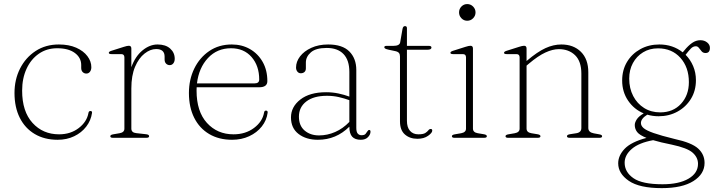

<svg xmlns="http://www.w3.org/2000/svg" viewBox="-20 -694 3608 967"><path d="M440 -355.5Q440 -341.5 433 -332.5Q426 -323.5 415 -323.5Q404 -323.5 396.5 -331Q389 -338.5 389 -352V-366.5Q389 -403.5 357 -427.2Q325 -451 268 -451Q215.5 -451 175.8 -423.5Q136 -396 113.8 -347.8Q91.5 -299.5 91.5 -237.5Q91.5 -132.5 143.8 -75Q196 -17.5 277.5 -17.5Q335.5 -17.5 376.5 -49Q417.5 -80.5 425.5 -125Q427 -135 435.5 -135Q444.5 -135 443.5 -125.5Q438 -87 414.2 -56.2Q390.5 -25.5 353.5 -7.8Q316.5 10 270.5 10Q204 10 155 -19Q106 -48 79.5 -101Q53 -154 53 -225.5Q53 -293.5 81 -348.8Q109 -404 159.2 -437Q209.5 -470 276.5 -470Q327 -470 363.8 -453.8Q400.5 -437.5 420.2 -411.2Q440 -385 440 -355.5Z M641.5 -449.5V-355.5Q661 -410 697.5 -440Q734 -470 773.5 -470Q814 -470 837 -449.5Q860 -429 860 -398Q860 -384 853 -375Q846 -366 835 -366Q824 -366 816.5 -373.5Q809 -381 809 -394.5V-409Q809 -447 766.5 -447Q737 -447 708 -424.2Q679 -401.5 660.2 -357.5Q641.5 -313.5 641.5 -248.5V-46.5Q641.5 -26 666 -23.5L715.5 -18Q731 -16.5 731 -8Q731 0 717.5 0H548Q535.5 0 535.5 -8Q535.5 -15 550 -17.5L582 -23Q606.5 -27 606.5 -46V-405Q606.5 -421.5 590.5 -421.5H541.5Q528 -421.5 528 -428Q528 -434 540.5 -438L603.5 -458Q620.5 -463.5 629 -463.5Q641.5 -463.5 641.5 -449.5Z M1326.5 -285.5Q1326.5 -254.5 1285.5 -254.5H970.5Q970 -246 970 -237.5Q970 -132.5 1022.2 -75Q1074.5 -17.5 1156 -17.5Q1216.5 -17.5 1259.2 -49.5Q1302 -81.5 1310 -127Q1311.5 -137 1319.5 -137Q1329 -137 1328 -126.5Q1323 -88 1298.5 -57Q1274 -26 1235.2 -8Q1196.5 10 1149 10Q1082.5 10 1033.5 -19Q984.5 -48 958 -101Q931.5 -154 931.5 -225.5Q931.5 -293.5 958.5 -348.8Q985.5 -404 1034 -437Q1082.5 -470 1147.5 -470Q1198.5 -470 1239 -446.8Q1279.5 -423.5 1303 -382Q1326.5 -340.5 1326.5 -285.5ZM1143.5 -451Q1073.5 -451 1027.5 -401.8Q981.5 -352.5 972 -274H1262Q1285.5 -274 1285.5 -293.5Q1285.5 -362.5 1247 -406.8Q1208.5 -451 1143.5 -451Z M1445.5 -102.5Q1445.5 -156 1492.8 -192.8Q1540 -229.5 1622.5 -229.5Q1655 -229.5 1684.5 -223.2Q1714 -217 1739.5 -207.5V-331.5Q1739.5 -391 1710 -421.8Q1680.5 -452.5 1625.5 -452.5Q1571 -452.5 1545.8 -430.5Q1520.5 -408.5 1520.5 -379V-350Q1520.5 -337.5 1513.2 -331.2Q1506 -325 1495 -325Q1484.5 -325 1477.8 -333.2Q1471 -341.5 1471 -354Q1471 -383.5 1491.2 -410Q1511.5 -436.5 1548 -453.2Q1584.5 -470 1633 -470Q1704.5 -470 1739.5 -434.8Q1774.5 -399.5 1774.5 -341.5V-50Q1774.5 -29.5 1781.8 -21.2Q1789 -13 1800.5 -13Q1815.5 -13 1821 -19.5Q1826.5 -26 1830 -32Q1834.5 -39.5 1839.5 -39.5Q1846 -39.5 1846 -30.5Q1846 -16.5 1833.2 -3.2Q1820.5 10 1797 10Q1768 10 1753.8 -5.5Q1739.5 -21 1739.5 -56Q1673 10 1581 10Q1522 10 1483.8 -19.2Q1445.5 -48.5 1445.5 -102.5ZM1485.5 -106.5Q1485.5 -61 1514.2 -36.5Q1543 -12 1587 -12Q1628.5 -12 1668 -29.2Q1707.5 -46.5 1739.5 -80V-189.5Q1714.5 -198.5 1686.5 -205Q1658.5 -211.5 1626.5 -211.5Q1560 -211.5 1522.8 -183Q1485.5 -154.5 1485.5 -106.5Z M1971 -436.5 1938 -443.5Q1924 -446.5 1919.8 -449.5Q1915.5 -452.5 1915.5 -456Q1915.5 -463 1926.5 -463H1961Q1992.5 -463 1995.5 -481L2007 -547Q2009.5 -562.5 2019.5 -562.5Q2029.5 -562.5 2029.5 -552.5V-463H2140Q2153 -463 2153 -454.5Q2153 -443.5 2132 -443.5H2029.5V-85.5Q2029.5 -52.5 2045 -35Q2060.5 -17.5 2087 -17.5Q2111.5 -17.5 2122 -24.2Q2132.5 -31 2137.5 -37.8Q2142.5 -44.5 2149.5 -44.5Q2157 -44.5 2157 -36Q2157 -25 2136 -10Q2115 5 2082 5Q2044 5 2019.2 -16.8Q1994.5 -38.5 1994.5 -82.5V-409.5Q1994.5 -420.5 1989.5 -427Q1984.5 -433.5 1971 -436.5Z M2333 -589.5Q2316 -589.5 2304 -602Q2292 -614.5 2292 -631.5Q2292 -649 2304 -661.2Q2316 -673.5 2333 -673.5Q2350.5 -673.5 2362.8 -661Q2375 -648.5 2375 -631.5Q2375 -614.5 2362.8 -602Q2350.5 -589.5 2333 -589.5ZM2362 -449.5V-46.5Q2362 -27 2386.5 -23L2416.5 -18Q2432 -15.5 2432 -8Q2432 0 2418.5 0H2268.5Q2256 0 2256 -8Q2256 -15 2270.5 -17.5L2302.5 -23Q2327 -27.5 2327 -46V-405Q2327 -421.5 2311 -421.5H2262Q2248.5 -421.5 2248.5 -428Q2248.5 -434 2261 -438L2324 -458Q2341 -463.5 2349.5 -463.5Q2362 -463.5 2362 -449.5Z M2632 -449.5V-386.5L2633.5 -388Q2686.5 -433 2727 -451.5Q2767.5 -470 2807 -470Q2868.5 -470 2905.8 -433Q2943 -396 2943 -330V-49.5Q2943 -27.5 2970.5 -22.5L2998 -17.5Q3012.5 -15 3012.5 -8Q3012.5 0 3000 0H2849Q2835.5 0 2835.5 -8Q2835.5 -15.5 2850.5 -18L2882.5 -23Q2908 -27 2908 -49.5V-323Q2908 -385 2876.5 -415.8Q2845 -446.5 2794.5 -446.5Q2763.5 -446.5 2726.8 -429.5Q2690 -412.5 2644.5 -374L2632 -363.5V-46.5Q2632 -27 2656.5 -23L2686.5 -18Q2702 -15.5 2702 -8Q2702 0 2688.5 0H2538.5Q2526 0 2526 -8Q2526 -15 2540.5 -17.5L2572.5 -23Q2597 -27.5 2597 -46V-405Q2597 -421.5 2581 -421.5H2532Q2518.5 -421.5 2518.5 -428Q2518.5 -434 2531 -438L2594 -458Q2611 -463.5 2619.5 -463.5Q2632 -463.5 2632 -449.5Z M3378 6Q3463.5 24.5 3496 54Q3528.5 83.5 3528.5 126.5Q3528.5 182.5 3472.2 218Q3416 253.5 3313 253.5Q3200.5 253.5 3147 216.8Q3093.5 180 3093.5 128.5Q3093.5 89.5 3126.2 55.2Q3159 21 3236 0.5Q3201 -13.5 3189 -29Q3177 -44.5 3177 -64.5Q3177 -77 3186.8 -92.5Q3196.5 -108 3222 -123Q3173.5 -143 3143.5 -187Q3113.5 -231 3113.5 -288.5Q3113.5 -341.5 3138 -382.2Q3162.5 -423 3205 -446.5Q3247.5 -470 3301 -470Q3368.5 -470 3418.5 -430.5L3427 -440.5Q3446 -464 3465.8 -477.8Q3485.5 -491.5 3507 -491.5Q3527.5 -491.5 3541.5 -480.2Q3555.5 -469 3555.5 -453Q3555.5 -427 3533.5 -427Q3521 -427 3513.8 -435.5Q3506.5 -444 3500.2 -452.5Q3494 -461 3484.5 -461Q3470.5 -461 3459.2 -449.2Q3448 -437.5 3433 -418Q3457 -394 3471 -361.2Q3485 -328.5 3485 -290Q3485 -237 3459.8 -196Q3434.5 -155 3392 -131.8Q3349.5 -108.5 3297 -108.5Q3267.5 -108.5 3240 -116.5Q3208 -96.5 3208 -74.5Q3208 -60.5 3221.5 -48.8Q3235 -37 3271.8 -24Q3308.5 -11 3378 6ZM3294 -450.5Q3251.5 -450.5 3218.8 -430.5Q3186 -410.5 3167.5 -376.2Q3149 -342 3149 -298Q3149 -249 3169 -210.5Q3189 -172 3224.2 -150Q3259.5 -128 3305 -128Q3370 -128 3409.8 -171.2Q3449.5 -214.5 3449.5 -280.5Q3449.5 -355 3406.8 -402.8Q3364 -450.5 3294 -450.5ZM3126 125.5Q3126 172.5 3170 203.2Q3214 234 3316.5 234Q3399.5 234 3447.5 206Q3495.5 178 3495.5 131Q3495.5 99 3468.5 75Q3441.5 51 3363.5 34.5Q3306 23 3269.5 12Q3198 25 3162 56Q3126 87 3126 125.5Z"/></svg>

Font: Fraunces 9pt S000 Thin
Style: Regular
Weight: 100
Version: Version 1.000; ttfautohint (v1.8.3)